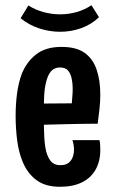

<svg xmlns="http://www.w3.org/2000/svg" viewBox="-20 -705 444 737"><path d="M210 12Q154 12 119.5 -14Q85 -40 67 -84Q52 -120 46 -165.5Q40 -211 40 -261Q40 -306 45.5 -346.5Q51 -387 63 -420Q82 -468 119 -496.5Q156 -525 216 -525Q273 -525 305 -502Q337 -479 351 -437.5Q365 -396 365 -342Q365 -316 362 -288Q359 -260 355 -230L255 -300Q256 -317 257.5 -332.5Q259 -348 259 -362Q259 -387 254.5 -406Q250 -425 240 -435.5Q230 -446 210 -446Q188 -446 175.5 -431Q163 -416 157 -390Q151 -367 149.5 -336Q148 -305 148 -270Q148 -245 148.5 -222Q149 -199 150 -178.5Q151 -158 154 -140Q159 -108 172.5 -89.5Q186 -71 212 -71Q231 -71 242 -79Q253 -87 258.5 -100.5Q264 -114 264 -131Q264 -140 262.5 -149Q261 -158 258 -167H362Q364 -157 364.5 -147.5Q365 -138 365 -129Q365 -86 347 -54Q329 -22 294.5 -5Q260 12 210 12ZM73 -223 70 -307 338 -309 355 -230Q355 -230 336 -230Q317 -230 286 -229.5Q255 -229 217 -228Q179 -227 141.5 -226Q104 -225 73 -223ZM211 -583Q170 -583 130.5 -596Q91 -609 59 -635L89 -684Q116 -667 147.5 -658.5Q179 -650 210 -650Q244 -650 275 -659Q306 -668 331 -685L360 -639Q331 -611 292 -597Q253 -583 211 -583Z"/></svg>

Font: Truculenta
Style: Bold
Weight: 700
Designer: Ivan Castro, Eva Sanz & Omnibus-Type Team
Foundry: Omnibus-Type
Version: Version 1.002